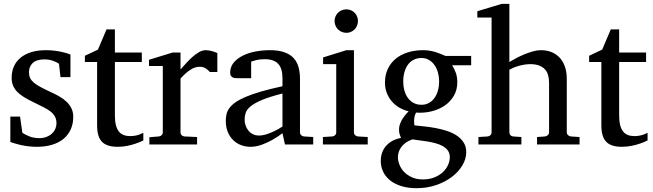

<svg xmlns="http://www.w3.org/2000/svg" viewBox="-20 -757 3420 1006"><path d="M363.8 -145Q363.8 -108.4 350.6 -79.1Q337.4 -49.8 313 -29.5Q288.6 -9.3 252.9 1.5Q217.3 12.2 172.9 12.2Q149.9 12.2 128.2 9.5Q106.4 6.8 88.1 2.7Q69.8 -1.5 55.7 -5.9Q41.5 -10.3 34.2 -13.2V-146H85L97.2 -61Q112.3 -51.3 134.5 -42.2Q156.7 -33.2 186 -33.2Q207.5 -33.2 224.1 -39.8Q240.7 -46.4 252.2 -57.1Q263.7 -67.9 269.8 -81.8Q275.9 -95.7 275.9 -110.8Q275.9 -131.8 267.6 -146.7Q259.3 -161.6 243.7 -173.6Q228 -185.5 205.3 -196.8Q182.6 -208 153.8 -222.2Q126.5 -235.4 105.5 -248.3Q84.5 -261.2 70.1 -276.1Q55.7 -291 48.3 -308.8Q41 -326.7 41 -349.1Q41 -382.3 53 -409.2Q64.9 -436 87.9 -454.8Q110.8 -473.6 144.3 -483.9Q177.7 -494.1 221.2 -494.1Q243.2 -494.1 263.2 -491.7Q283.2 -489.3 299.8 -485.8Q316.4 -482.4 329.1 -478.5Q341.8 -474.6 349.1 -471.2V-353H296.9L289.1 -422.9Q278.3 -431.2 257.3 -438.5Q236.3 -445.8 212.9 -445.8Q171.4 -445.8 151.6 -427Q131.8 -408.2 131.8 -378.9Q131.8 -361.8 137.5 -349.1Q143.1 -336.4 156 -325.2Q168.9 -314 190.2 -302.2Q211.4 -290.5 243.2 -275.9Q269.5 -264.2 291.5 -251.5Q313.5 -238.8 329.6 -223.1Q345.7 -207.5 354.7 -188.5Q363.8 -169.4 363.8 -145Z M731 -21Q712.4 -11.7 690.4 -4.4Q671.9 2 647.5 7.1Q623 12.2 596.2 12.2Q539.6 12.2 514.2 -14.2Q488.8 -40.5 488.8 -100.1V-432.1H424.8V-464.8L493.2 -497.1L538.1 -603H582V-481.9H723.1V-432.1H582V-152.8Q582 -123 587.2 -102.3Q592.3 -81.5 602.3 -68.6Q612.3 -55.7 627.2 -49.8Q642.1 -43.9 662.1 -43.9Q676.8 -43.9 689.2 -46.4Q701.7 -48.8 710.9 -52.2Q721.7 -56.2 731 -61Z M1079.6 -379.9Q1069.8 -391.1 1057.1 -399.2Q1044.4 -407.2 1025.9 -407.2Q1001.5 -407.2 976.6 -390.9Q951.7 -374.5 925.8 -345.2V-64Q925.8 -54.7 931.6 -48.8Q937.5 -43 946.8 -42L1012.7 -39.1V0H762.7V-38.1L812 -42Q820.8 -43 826.9 -48.8Q833 -54.7 833 -64V-411.1H760.7V-443.8L884.8 -481.9H925.8V-393.1Q936.5 -404.8 951.9 -422.1Q967.3 -439.5 984.9 -455.6Q1002.4 -471.7 1021.2 -482.9Q1040 -494.1 1057.6 -494.1Q1065.4 -494.1 1074.2 -492.7Q1083 -491.2 1091.3 -489Q1099.6 -486.8 1106.7 -484.1Q1113.8 -481.4 1118.7 -479V-379.9Z M1460 -267.1Q1392.6 -250 1353 -233.4Q1313.5 -216.8 1293.2 -200Q1272.9 -183.1 1267.3 -165.8Q1261.7 -148.4 1261.7 -129.9Q1261.7 -114.3 1266.8 -99.4Q1272 -84.5 1281.5 -72.8Q1291 -61 1304.9 -54Q1318.8 -46.9 1336.9 -46.9Q1356.9 -46.9 1378.7 -54.2Q1400.4 -61.5 1418.5 -70.3Q1439.5 -80.6 1460 -94.2ZM1473.1 0 1460 -59.1Q1433.6 -39.1 1405.8 -23.4Q1393.6 -16.6 1379.9 -10.3Q1366.2 -3.9 1351.8 1.2Q1337.4 6.3 1322.5 9.3Q1307.6 12.2 1293 12.2Q1265.6 12.2 1241.9 2.9Q1218.3 -6.3 1200.7 -23.9Q1183.1 -41.5 1173.1 -66.4Q1163.1 -91.3 1163.1 -123Q1163.1 -141.6 1166.7 -158.2Q1170.4 -174.8 1181.6 -190.4Q1192.9 -206.1 1213.1 -220.5Q1233.4 -234.9 1266.4 -249Q1299.3 -263.2 1346.9 -277.1Q1394.5 -291 1460 -305.2V-348.1Q1460 -398.4 1437.5 -422.6Q1415 -446.8 1366.7 -446.8Q1340.3 -446.8 1321.8 -441.9Q1303.2 -437 1295.9 -434.1V-347.2H1223.1Q1216.3 -347.2 1209.7 -348.1Q1203.1 -349.1 1197.8 -352.3Q1192.4 -355.5 1189.2 -361.1Q1186 -366.7 1186 -376Q1186 -406.7 1204.6 -429Q1223.1 -451.2 1252.9 -465.8Q1282.7 -480.5 1319.8 -487.3Q1356.9 -494.1 1394 -494.1Q1440.4 -494.1 1470.9 -482.9Q1501.5 -471.7 1519.3 -451.7Q1537.1 -431.6 1544.4 -404.3Q1551.8 -377 1551.8 -344.2V-64Q1551.8 -54.7 1557.9 -48.8Q1564 -43 1572.8 -42L1621.1 -39.1V0Z M1671.9 0V-39.1L1720.7 -42Q1730 -43 1735.8 -48.8Q1741.7 -54.7 1741.7 -64V-420.9H1672.9V-456.1L1794.9 -494.1H1834.5V-64Q1834.5 -54.7 1840.6 -48.8Q1846.7 -43 1855.5 -42L1906.7 -39.1V0ZM1855.5 -647Q1855.5 -634.3 1850.8 -622.8Q1846.2 -611.3 1837.9 -603Q1829.6 -594.7 1818.6 -589.8Q1807.6 -585 1794.9 -585Q1782.2 -585 1770.8 -589.8Q1759.3 -594.7 1751 -603Q1742.7 -611.3 1737.8 -622.8Q1732.9 -634.3 1732.9 -647Q1732.9 -659.7 1737.8 -670.9Q1742.7 -682.1 1751 -690.4Q1759.3 -698.7 1770.8 -703.4Q1782.2 -708 1794.9 -708Q1807.6 -708 1818.6 -703.4Q1829.6 -698.7 1837.9 -690.4Q1846.2 -682.1 1850.8 -670.9Q1855.5 -659.7 1855.5 -647Z M2336.9 66.9Q2336.9 46.4 2326.7 32Q2316.4 17.6 2299.6 8.3Q2282.7 -1 2261.5 -6.6Q2240.2 -12.2 2218.5 -15.9Q2196.8 -19.5 2176.5 -21.7Q2156.2 -23.9 2141.1 -26.9Q2119.1 -19 2104.5 -8.1Q2089.8 2.9 2081.1 15.6Q2072.3 28.3 2068.6 41.5Q2064.9 54.7 2064.9 66.9Q2064.9 85 2072.8 105.5Q2080.6 126 2096.7 143.1Q2112.8 160.2 2137.5 171.6Q2162.1 183.1 2195.8 183.1Q2231.4 183.1 2258.1 171.6Q2284.7 160.2 2302.2 143.1Q2319.8 126 2328.4 105.5Q2336.9 85 2336.9 66.9ZM2280.8 -331.1Q2280.8 -354.5 2274.7 -376.7Q2268.6 -398.9 2256.8 -415.8Q2245.1 -432.6 2227.8 -442.9Q2210.4 -453.1 2188 -453.1Q2167 -453.1 2149.4 -444.8Q2131.8 -436.5 2119.4 -420.7Q2106.9 -404.8 2099.9 -381.8Q2092.8 -358.9 2092.8 -330.1Q2092.8 -305.2 2098.9 -283Q2105 -260.7 2116.9 -244.1Q2128.9 -227.5 2146.7 -217.8Q2164.6 -208 2188 -208Q2210.4 -208 2227.8 -217.8Q2245.1 -227.5 2256.8 -244.1Q2268.6 -260.7 2274.7 -283.2Q2280.8 -305.7 2280.8 -331.1ZM2349.1 -415Q2360.4 -397 2368.2 -375.7Q2376 -354.5 2376 -325.2Q2376 -285.6 2357.9 -254.9Q2339.8 -224.1 2309.8 -203.6Q2279.8 -183.1 2241 -173.6Q2202.1 -164.1 2160.2 -167Q2154.3 -157.2 2152.1 -146Q2149.9 -134.8 2149.7 -125Q2149.4 -115.2 2150.4 -108.2Q2151.4 -101.1 2151.9 -100.1Q2174.3 -97.7 2203.1 -94.7Q2231.9 -91.8 2262 -86.2Q2292 -80.6 2321 -71.3Q2350.1 -62 2372.6 -47.1Q2395 -32.2 2408.9 -11Q2422.9 10.3 2422.9 40Q2422.9 75.7 2402.6 109.6Q2382.3 143.6 2347.2 170.2Q2312 196.8 2264.6 212.9Q2217.3 229 2163.1 229Q2118.2 229 2083.3 218.3Q2048.3 207.5 2024.4 188.5Q2000.5 169.4 1987.8 143.3Q1975.1 117.2 1975.1 86.9Q1975.1 64.9 1981.4 45.2Q1987.8 25.4 2001 9.5Q2014.2 -6.3 2033.9 -17.8Q2053.7 -29.3 2081.1 -34.2Q2078.1 -42 2076.2 -47.1Q2074.2 -52.2 2073 -56.9Q2071.8 -61.5 2071.3 -66.7Q2070.8 -71.8 2070.8 -80.1Q2070.8 -99.6 2082.8 -123.3Q2094.7 -147 2121.1 -173.8Q2096.2 -179.7 2073.7 -192.4Q2051.3 -205.1 2034.2 -224.4Q2017.1 -243.7 2007.1 -268.8Q1997.1 -293.9 1997.1 -324.2Q1997.1 -363.8 2011.7 -395.3Q2026.4 -426.8 2052.7 -448.7Q2079.1 -470.7 2116 -482.4Q2152.8 -494.1 2197.8 -494.1Q2215.3 -494.1 2232.2 -491.2Q2249 -488.3 2263.9 -483.6Q2278.8 -479 2291.5 -473.6Q2304.2 -468.3 2314 -463.9H2448.7V-415Z M2793.9 0V-39.1L2835 -42Q2843.8 -43 2850.3 -48.8Q2856.9 -54.7 2856.9 -64V-321.8Q2856.9 -343.3 2852.3 -361.3Q2847.7 -379.4 2836.2 -392.6Q2824.7 -405.8 2805.7 -413.3Q2786.6 -420.9 2757.8 -420.9Q2744.6 -420.9 2730 -418.7Q2715.3 -416.5 2700.9 -412.6Q2686.5 -408.7 2673.1 -403.3Q2659.7 -397.9 2648.9 -392.1V-64Q2648.9 -54.7 2654.3 -48.8Q2659.7 -43 2668.9 -42L2711.9 -39.1V0H2486.8V-39.1L2534.7 -42Q2543.9 -43 2549.8 -48.8Q2555.7 -54.7 2555.7 -64V-665H2481V-698.2L2608.9 -736.8H2648.9V-432.1Q2662.6 -440.4 2682.6 -451.2Q2702.6 -461.9 2725.3 -471.4Q2748 -481 2771.2 -487.5Q2794.4 -494.1 2814 -494.1Q2842.8 -494.1 2867.4 -484.9Q2892.1 -475.6 2910.4 -457Q2928.7 -438.5 2939.2 -409.9Q2949.7 -381.3 2949.7 -342.8V-64Q2949.7 -54.7 2956.3 -48.8Q2962.9 -43 2971.7 -42L3016.6 -39.1V0Z M3373 -21Q3354.5 -11.7 3332.5 -4.4Q3314 2 3289.6 7.1Q3265.1 12.2 3238.3 12.2Q3181.6 12.2 3156.2 -14.2Q3130.9 -40.5 3130.9 -100.1V-432.1H3066.9V-464.8L3135.3 -497.1L3180.2 -603H3224.1V-481.9H3365.2V-432.1H3224.1V-152.8Q3224.1 -123 3229.2 -102.3Q3234.4 -81.5 3244.4 -68.6Q3254.4 -55.7 3269.3 -49.8Q3284.2 -43.9 3304.2 -43.9Q3318.8 -43.9 3331.3 -46.4Q3343.8 -48.8 3353 -52.2Q3363.8 -56.2 3373 -61Z"/></svg>

Font: BabelStone Ogham Lithic
Style: Regular
Weight: 400
Designer: Andrew West
Foundry: BabelStone
Version: Version 1.02 March 14, 2022